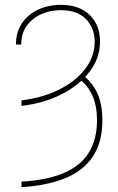

<svg xmlns="http://www.w3.org/2000/svg" viewBox="-20 -574 494 807"><path d="M70.3 -128.9V-152.3Q158.2 -162.6 228 -197.3Q297.9 -231.9 338.4 -284.9Q378.9 -337.9 377.9 -402.3Q376.5 -459 340.1 -495.1Q303.7 -531.2 235.4 -531.2Q189.5 -531.2 151.6 -513.7Q113.8 -496.1 91.3 -463.9Q68.8 -431.6 69.3 -386.7H46.9Q46.9 -438.5 72 -475.8Q97.2 -513.2 140.1 -533.4Q183.1 -553.7 235.4 -553.7Q313 -553.7 356.7 -511.2Q400.4 -468.8 400.4 -399.4Q400.4 -330.1 356.7 -272.7Q313 -215.3 238.3 -177.5Q163.6 -139.6 70.3 -128.9ZM313.5 -241.2 330.1 -256.8Q369.6 -225.6 389.9 -180.2Q410.2 -134.8 410.2 -69.3Q411.1 61 328.1 131.1Q245.1 201.2 70.3 212.9V189.5Q179.2 183.1 249.3 152.8Q319.3 122.6 353.5 67.1Q387.7 11.7 387.7 -68.4Q387.7 -128.9 368.7 -171.9Q349.6 -214.8 313.5 -241.2Z"/></svg>

Font: Inter 28pt Thin
Style: Regular
Weight: 250
Designer: Rasmus Andersson
Foundry: rsms
Version: Version 4.001;git-66647c0bb